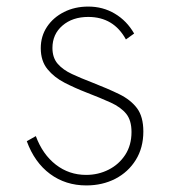

<svg xmlns="http://www.w3.org/2000/svg" viewBox="-20 -548 528 584"><path d="M242.5 16Q179.5 16 132.2 -19Q85 -54 61.5 -118.5L89 -134Q109.5 -78.5 149.8 -47.2Q190 -16 242 -16Q279 -16 310.5 -32Q342 -48 361 -77.2Q380 -106.5 380 -146.5Q380 -182 363.8 -202Q347.5 -222 316.8 -236Q286 -250 242 -267Q208.5 -280 176.8 -296.2Q145 -312.5 124.5 -337.5Q104 -362.5 104 -401.5Q104 -438 123 -466.5Q142 -495 174.8 -511.5Q207.5 -528 248.5 -528Q293 -528 329.2 -506.5Q365.5 -485 388 -446L363 -428Q325.5 -496.5 248.5 -496.5Q200.5 -496.5 170 -470.2Q139.5 -444 139.5 -402Q139.5 -372.5 155.5 -354Q171.5 -335.5 199 -322.8Q226.5 -310 260.5 -297Q308 -278.5 342.8 -261.5Q377.5 -244.5 396.8 -218.8Q416 -193 416 -148Q416 -98.5 393 -61.5Q370 -24.5 330.8 -4.2Q291.5 16 242.5 16Z"/></svg>

Font: Spartan Thin ExtraLight
Style: Regular
Weight: 250
Version: Version 1.004